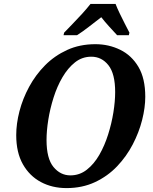

<svg xmlns="http://www.w3.org/2000/svg" viewBox="-20 -951 780 982"><path d="M320 11Q247 11 189 -20Q131 -51 97 -111Q63 -171 63 -260Q63 -318 79.5 -382Q96 -446 129 -507Q162 -568 210.5 -617Q259 -666 323.5 -695.5Q388 -725 468 -725Q536 -725 594.5 -696.5Q653 -668 688 -609Q723 -550 723 -456Q723 -401 707 -337.5Q691 -274 659 -212.5Q627 -151 579 -100.5Q531 -50 466 -19.5Q401 11 320 11ZM340 -54Q387 -54 424 -83Q461 -112 488 -159Q515 -206 533 -263Q551 -320 560 -376.5Q569 -433 569 -480Q569 -574 534.5 -617.5Q500 -661 447 -661Q400 -661 363.5 -632Q327 -603 299.5 -556Q272 -509 254 -452Q236 -395 227 -338.5Q218 -282 218 -235Q218 -140 253.5 -97Q289 -54 340 -54ZM308 -784Q326 -803 351 -828.5Q376 -854 400.5 -881Q425 -908 443 -931H571Q579 -910 592 -883Q605 -856 618.5 -829.5Q632 -803 642 -784L639 -771H579Q563 -788 538.5 -815Q514 -842 498 -863Q468 -840 434.5 -814Q401 -788 374 -771H305Z"/></svg>

Font: Noto Serif SemiCondensed
Style: Bold Italic
Weight: 700
Width: 4
Italic angle: -12°
Designer: Monotype Design Team
Foundry: Monotype Imaging Inc.
Version: Version 2.014